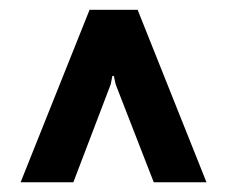

<svg xmlns="http://www.w3.org/2000/svg" viewBox="-20 -731 462 395"><path d="M22.4 -356 164.3 -710.9H263.1L404.8 -356H296.3L217.9 -557.6L214.2 -574.8H211.2L207.8 -557.6L130.9 -356Z"/></svg>

Font: Hanuman
Style: Regular
Weight: 400
Designer: Danh Hong
Foundry: Danh Hong
Version: Version 9.000